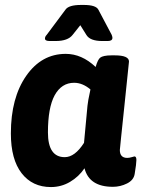

<svg xmlns="http://www.w3.org/2000/svg" viewBox="-20 -748 610 777"><path d="M437 8Q341 8 322 -67Q299 -33 263.5 -12Q228 9 186 9Q111 9 67.5 -47Q24 -103 24 -208Q24 -352 86 -441Q148 -530 246 -530Q311 -530 367 -477Q376 -508 386 -515Q391 -519 402.5 -521.5Q414 -524 432 -524H444Q502 -524 502 -499L484 -325Q475 -237 470 -191.5Q465 -146 465 -141Q465 -109 495 -109Q503 -109 513 -112Q523 -115 524 -115Q532 -115 532 -100.5Q532 -86 525 -44Q521 -19 494 -5.5Q467 8 437 8ZM242 -112Q283 -112 320 -170L334 -320Q335 -335 346 -386Q314 -413 280 -413Q229 -413 201 -362Q174 -312 174 -212Q174 -112 242 -112ZM319 -728Q368 -728 378 -709L432 -607Q435 -599 435 -595Q435 -582 416 -582H394Q345 -582 330 -606L305 -646L274 -607Q255 -582 205 -582H181Q162 -582 162 -592Q162 -600 169 -607L245 -709Q258 -728 308 -728Z"/></svg>

Font: AsCom
Style: Bold Italic
Weight: 700
Italic angle: -48°
Designer: AsCom
Foundry: AsCom
Version: Version 1.001